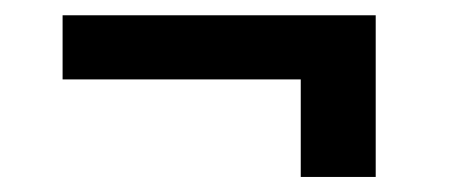

<svg xmlns="http://www.w3.org/2000/svg" viewBox="-20 -413 591 250"><path d="M469.2 -182.6H371.6V-309.6H61.5V-393.1H469.2Z"/></svg>

Font: RobotoDraft
Style: Bold
Weight: 700
Version: Version 2.001150; 2014